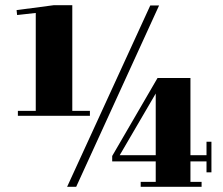

<svg xmlns="http://www.w3.org/2000/svg" viewBox="-20 -721 860 741"><path d="M274 0C274 0 594 -700 594 -700C594 -700 560 -700 560 -700C560 -700 239 0 239 0C239 0 274 0 274 0ZM118 -293C118 -293 49 -293 49 -293C49 -293 49 -274 49 -274C49 -274 327 -274 327 -274C327 -274 327 -293 327 -293C327 -293 259 -293 259 -293C259 -293 259 -701 259 -701C259 -701 188 -701 188 -701C188 -701 44 -682 44 -682C44 -682 46 -663 46 -663C46 -663 118 -671 118 -671C118 -671 118 -293 118 -293ZM758 0C758 0 758 -19 758 -19C758 -19 715 -19 715 -19C715 -19 715 -98 715 -98C715 -98 777 -98 777 -98C777 -98 777 -56 777 -56C777 -56 796 -56 796 -56C796 -56 796 -174 796 -174C796 -174 777 -174 777 -174C777 -174 777 -122 777 -122C777 -122 715 -122 715 -122C715 -122 715 -420 715 -420C715 -420 588 -420 588 -420C588 -420 413 -119 413 -119C413 -119 413 -98 413 -98C413 -98 581 -98 581 -98C581 -98 581 -19 581 -19C581 -19 523 -19 523 -19C523 -19 523 0 523 0C523 0 758 0 758 0ZM581 -360C581 -360 581 -122 581 -122C581 -122 442 -122 442 -122C442 -122 581 -360 581 -360Z"/></svg>

Font: Abril Fatface Utterance
Style: Regular
Weight: 500
Designer: Veronika Burian, Jos Scaglione
Foundry: TypeTogether
Version: ""